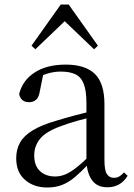

<svg xmlns="http://www.w3.org/2000/svg" viewBox="-20 -818 597 853"><path d="M190 15Q130 15 91 -19Q52 -53 52 -115Q52 -154 69 -184.5Q86 -215 125.5 -239Q165 -263 231 -282Q273 -295 319 -307Q365 -319 405 -328V-303Q365 -293 324 -281.5Q283 -270 249 -257Q185 -234 158.5 -202Q132 -170 132 -128Q132 -82 157.5 -58Q183 -34 225 -34Q248 -34 270 -43Q292 -52 320 -74Q348 -96 386 -134L395 -87H371Q340 -54 312.5 -31Q285 -8 256 3.5Q227 15 190 15ZM457 14Q412 14 389.5 -16.5Q367 -47 364 -100V-103V-359Q364 -415 352 -445.5Q340 -476 315 -488Q290 -500 250 -500Q221 -500 192 -491.5Q163 -483 130 -465L173 -492L157 -413Q153 -386 140.5 -375Q128 -364 109 -364Q73 -364 65 -400Q80 -461 134 -496Q188 -531 272 -531Q359 -531 401.5 -489.5Q444 -448 444 -355V-108Q444 -61 455 -44.5Q466 -28 486 -28Q499 -28 509 -33.5Q519 -39 531 -52L547 -37Q531 -11 508.5 1.5Q486 14 457 14ZM398 -599 240 -750H295L137 -599L120 -615L250 -798H285L415 -615Z"/></svg>

Font: Noto Serif SC ExtraLight
Style: Regular
Weight: 400
Version: Version 2.002-H1;hotconv 1.1.0;makeotfexe 2.6.0